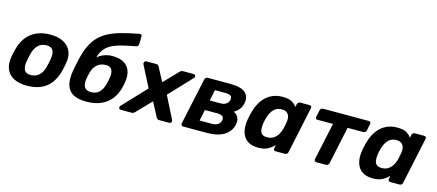

<svg xmlns="http://www.w3.org/2000/svg" viewBox="-54 -1311 4257 1869"><g transform="rotate(15 2074.5 -376.5)"><path d="M242 10Q164 10 111.5 -17.5Q59 -45 37 -96Q15 -147 26 -215Q28 -235 33.5 -260.5Q39 -286 45 -305Q63 -374 101 -424.5Q139 -475 199 -502.5Q259 -530 341 -530Q418 -530 470.5 -502.5Q523 -475 546.5 -424.5Q570 -374 558 -305Q555 -286 549.5 -260.5Q544 -235 539 -215Q521 -147 484 -96Q447 -45 387 -17.5Q327 10 242 10ZM254 -100Q304 -100 337 -130.5Q370 -161 385 -220Q389 -235 394.5 -260Q400 -285 402 -300Q412 -358 395 -389Q378 -420 329 -420Q280 -420 247 -389Q214 -358 199 -300Q195 -285 189.5 -260Q184 -235 182 -220Q172 -161 188.5 -130.5Q205 -100 254 -100Z M843 10Q756 10 706.5 -19Q657 -48 642 -106.5Q627 -165 642 -252Q647 -281 654 -312Q661 -343 667 -372Q687 -456 715.5 -514Q744 -572 785 -612Q826 -652 881.5 -679Q937 -706 1009.5 -725Q1082 -744 1175 -762Q1185 -764 1192.5 -759Q1200 -754 1199 -743L1197 -665Q1197 -654 1190.5 -646Q1184 -638 1173 -636Q1098 -622 1042 -608.5Q986 -595 946.5 -576.5Q907 -558 880.5 -530.5Q854 -503 836.5 -461Q819 -419 807 -358L788 -381Q802 -411 830.5 -434.5Q859 -458 896.5 -471.5Q934 -485 976 -485Q1046 -485 1090.5 -460Q1135 -435 1153 -387Q1171 -339 1160 -272Q1158 -255 1153.5 -236.5Q1149 -218 1145 -203Q1128 -139 1088 -90.5Q1048 -42 986.5 -16Q925 10 843 10ZM864 -91Q913 -91 944.5 -120.5Q976 -150 991 -208Q994 -219 998 -236.5Q1002 -254 1004 -268Q1014 -324 998 -354Q982 -384 939 -384Q885 -384 850 -354Q815 -324 801 -268Q797 -254 793.5 -236.5Q790 -219 788 -208Q778 -150 797 -120.5Q816 -91 864 -91Z M1189 0Q1174 0 1170 -13Q1166 -26 1175 -36L1397 -271L1287 -486Q1282 -497 1289 -508.5Q1296 -520 1309 -520H1409Q1421 -520 1426.5 -514Q1432 -508 1435 -503L1509 -364L1643 -503Q1648 -508 1655.5 -514Q1663 -520 1678 -520H1784Q1798 -520 1802.5 -507Q1807 -494 1797 -484L1584 -258L1697 -34Q1703 -23 1697.5 -11.5Q1692 0 1676 0H1574Q1562 0 1556.5 -5.5Q1551 -11 1548 -16L1471 -161L1331 -16Q1327 -12 1320 -6Q1313 0 1298 0Z M1816 0Q1806 0 1800.5 -7Q1795 -14 1796 -25L1897 -495Q1899 -506 1907.5 -513Q1916 -520 1926 -520H2154Q2263 -520 2306.5 -480.5Q2350 -441 2336 -374Q2328 -335 2307 -309.5Q2286 -284 2256 -267Q2279 -257 2292.5 -239.5Q2306 -222 2310.5 -200Q2315 -178 2309 -152Q2294 -81 2230.5 -40.5Q2167 0 2057 0ZM1957 -98H2078Q2114 -98 2138 -111.5Q2162 -125 2169 -154Q2175 -184 2158 -197Q2141 -210 2102 -210H1980ZM2002 -312H2110Q2144 -312 2166.5 -327Q2189 -342 2195 -370Q2201 -399 2183.5 -410.5Q2166 -422 2133 -422H2025Z M2575 10Q2525 10 2488.5 -6.5Q2452 -23 2431 -54.5Q2410 -86 2403.5 -129.5Q2397 -173 2406 -226Q2409 -245 2412.5 -260.5Q2416 -276 2420 -294Q2433 -346 2455 -389Q2477 -432 2509 -463.5Q2541 -495 2583.5 -512.5Q2626 -530 2679 -530Q2741 -530 2773 -511.5Q2805 -493 2823 -466L2829 -495Q2831 -506 2839.5 -513Q2848 -520 2858 -520H2953Q2964 -520 2969.5 -513Q2975 -506 2973 -495L2873 -25Q2871 -14 2863 -7Q2855 0 2844 0H2749Q2738 0 2732.5 -7Q2727 -14 2729 -25L2736 -59Q2706 -29 2670 -9.5Q2634 10 2575 10ZM2632 -110Q2670 -110 2696.5 -127Q2723 -144 2739.5 -170Q2756 -196 2764 -226Q2769 -245 2773 -264Q2777 -283 2780 -301Q2785 -329 2780 -353.5Q2775 -378 2756.5 -394Q2738 -410 2702 -410Q2667 -410 2642 -393.5Q2617 -377 2601 -350Q2585 -323 2576 -291Q2572 -276 2568 -260Q2564 -244 2562 -229Q2558 -197 2560.5 -170Q2563 -143 2580 -126.5Q2597 -110 2632 -110Z M3160 0Q3149 0 3143.5 -7Q3138 -14 3139 -25L3220 -402H3063Q3052 -402 3047 -409Q3042 -416 3044 -427L3059 -495Q3061 -506 3069 -513Q3077 -520 3088 -520H3549Q3560 -520 3565.5 -513Q3571 -506 3569 -495L3555 -427Q3553 -416 3544 -409Q3535 -402 3525 -402H3367L3287 -25Q3285 -14 3276.5 -7Q3268 0 3258 0Z M3730 10Q3680 10 3643.5 -6.5Q3607 -23 3586 -54.5Q3565 -86 3558.5 -129.5Q3552 -173 3561 -226Q3564 -245 3567.5 -260.5Q3571 -276 3575 -294Q3588 -346 3610 -389Q3632 -432 3664 -463.5Q3696 -495 3738.5 -512.5Q3781 -530 3834 -530Q3896 -530 3928 -511.5Q3960 -493 3978 -466L3984 -495Q3986 -506 3994.5 -513Q4003 -520 4013 -520H4108Q4119 -520 4124.5 -513Q4130 -506 4128 -495L4028 -25Q4026 -14 4018 -7Q4010 0 3999 0H3904Q3893 0 3887.5 -7Q3882 -14 3884 -25L3891 -59Q3861 -29 3825 -9.5Q3789 10 3730 10ZM3787 -110Q3825 -110 3851.5 -127Q3878 -144 3894.5 -170Q3911 -196 3919 -226Q3924 -245 3928 -264Q3932 -283 3935 -301Q3940 -329 3935 -353.5Q3930 -378 3911.5 -394Q3893 -410 3857 -410Q3822 -410 3797 -393.5Q3772 -377 3756 -350Q3740 -323 3731 -291Q3727 -276 3723 -260Q3719 -244 3717 -229Q3713 -197 3715.5 -170Q3718 -143 3735 -126.5Q3752 -110 3787 -110Z"/></g></svg>

Font: Rubik SemiBold
Style: Italic
Weight: 600
Italic angle: -12°
Designer: Hubert and Fischer
Foundry: Hubert and Fischer
Version: Version 2.300;gftools[0.9.30]